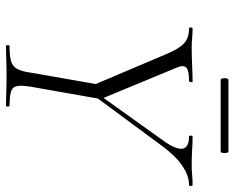

<svg xmlns="http://www.w3.org/2000/svg" viewBox="-91 -694 785 643"><g transform="rotate(90 301.5 -372.5)"><path d="M282 -270 273 -278 449 -524Q481 -568 478 -590.5Q475 -613 437 -613Q434 -613 434 -619Q434 -625 437 -625Q460 -625 480 -623.5Q500 -622 532 -622Q553 -622 566.5 -623.5Q580 -625 599 -625Q603 -625 603 -619Q603 -613 599 -613Q568 -613 534.5 -590Q501 -567 469 -523ZM135 0Q131 0 131 -6Q131 -12 135 -12Q167 -12 184.5 -17Q202 -22 210.5 -37Q219 -52 223 -81L263 -310L312 -319L270 -81Q263 -38 273.5 -25Q284 -12 333 -12Q337 -12 337 -6Q337 0 333 0Q313 0 288.5 -1Q264 -2 235 -2Q205 -2 180 -1Q155 0 135 0ZM274 -271 159 -542Q143 -580 125 -596.5Q107 -613 76 -613Q72 -613 72 -619Q72 -625 76 -625Q90 -625 106.5 -623.5Q123 -622 138 -622Q171 -622 201 -623.5Q231 -625 253 -625Q256 -625 255 -619Q254 -613 250 -613Q216 -613 206.5 -604Q197 -595 206 -573L312 -317ZM247 -719Q244 -719 242.5 -725.5Q241 -732 242.5 -738.5Q244 -745 247 -745H487Q491 -745 492 -738.5Q493 -732 492 -725.5Q491 -719 487 -719Z"/></g></svg>

Font: Cormorant Light Light
Style: Italic
Weight: 300
Italic angle: -10°
Version: Version 4.000